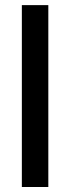

<svg xmlns="http://www.w3.org/2000/svg" viewBox="-20 -748 281 768"><path d="M173.3 -727.5V0H67.4V-727.5Z"/></svg>

Font: Inter 20pt Medium
Style: Regular
Weight: 500
Version: Version 4.001;git-66647c0bb